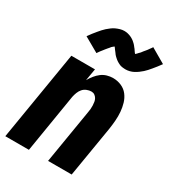

<svg xmlns="http://www.w3.org/2000/svg" viewBox="-184 -868 878 972"><g transform="rotate(30 254.5 -382.5)"><path d="M0 0 86 -520H224L212 -450Q221 -466 233 -481Q245 -496 259.5 -507Q274 -518 291.5 -523Q309 -528 326 -528Q352 -528 375 -518Q398 -508 412.5 -489Q427 -470 434 -446.5Q441 -423 443 -398Q445 -373 443 -347Q441 -321 437 -295L388 0H250L302 -314Q304 -325 305 -335Q306 -345 305.5 -355.5Q305 -366 303.5 -376Q302 -386 297 -394.5Q292 -403 284 -408.5Q276 -414 265 -414Q252 -414 238.5 -408.5Q225 -403 216 -392.5Q207 -382 202 -369Q197 -356 194 -342L138 0ZM189 -595 103 -644Q112 -657 121 -668.5Q130 -680 138 -689.5Q146 -699 153.5 -707.5Q161 -716 169 -723Q177 -730 187.5 -738Q198 -746 209 -751Q220 -756 232 -759.5Q244 -763 256 -763Q261 -763 265.5 -762.5Q270 -762 275 -761Q280 -760 284 -758.5Q288 -757 292.5 -755.5Q297 -754 301 -751.5Q305 -749 308.5 -747Q312 -745 315 -742.5Q318 -740 322 -736.5Q326 -733 329.5 -729.5Q333 -726 335.5 -722.5Q338 -719 340.5 -716Q343 -713 345.5 -710Q348 -707 350.5 -702.5Q353 -698 356.5 -694Q360 -690 362.5 -687Q365 -684 365 -682Q363 -682 360.5 -682.5Q358 -683 356 -683H353Q353 -684 356.5 -686Q360 -688 364 -691.5Q368 -695 369.5 -697Q371 -699 373 -701Q375 -703 377 -705Q379 -707 381.5 -709.5Q384 -712 385.5 -714.5Q387 -717 389.5 -720Q392 -723 394.5 -726Q397 -729 400 -732.5Q403 -736 406 -740Q409 -744 411.5 -748Q414 -752 417.5 -756Q421 -760 423 -765L509 -715Q500 -702 491 -691Q482 -680 474 -670Q466 -660 458.5 -652Q451 -644 443.5 -637Q436 -630 425 -622Q414 -614 403.5 -608.5Q393 -603 381 -600Q369 -597 357 -597Q352 -597 347.5 -597.5Q343 -598 338 -598.5Q333 -599 328.5 -600.5Q324 -602 320 -604Q316 -606 312 -608Q308 -610 304.5 -612.5Q301 -615 297.5 -617.5Q294 -620 290.5 -623.5Q287 -627 283.5 -630Q280 -633 277.5 -636.5Q275 -640 272.5 -643.5Q270 -647 267.5 -650Q265 -653 262 -657Q259 -661 256 -665.5Q253 -670 250 -672.5Q247 -675 248 -677H259Q260 -677 260 -676Q259 -675 256 -673Q253 -671 249 -667.5Q245 -664 243 -662.5Q241 -661 239 -659Q237 -657 235.5 -654.5Q234 -652 231.5 -649.5Q229 -647 227 -644.5Q225 -642 222.5 -639Q220 -636 217.5 -633Q215 -630 212.5 -626.5Q210 -623 207 -619.5Q204 -616 201 -612Q198 -608 195 -603.5Q192 -599 189 -595Z"/></g></svg>

Font: Iosevka Term Curly Hv Obl
Style: Regular
Weight: 900
Italic angle: -9°
Designer: Belleve Invis
Foundry: Belleve Invis
Version: Version 32.3.0